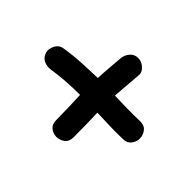

<svg xmlns="http://www.w3.org/2000/svg" viewBox="-94 -601 605 605"><g transform="rotate(45 208.5 -299.0)"><path d="M364.3 -340.8Q382.8 -340.8 392.1 -328.6Q401.4 -316.4 401.4 -301.8Q401.4 -287.1 392.1 -274.9Q382.8 -262.7 364.3 -262.7Q335.9 -261.7 306.6 -262.7Q277.3 -263.7 249 -264.6Q250 -237.3 250.5 -210.9Q251 -184.6 251 -157.2Q251 -137.7 238.8 -128.4Q226.6 -119.1 211.9 -119.1Q197.3 -119.1 185.5 -128.4Q173.8 -137.7 173.8 -157.2Q173.8 -184.6 172.9 -211.4Q171.9 -238.3 170.9 -265.6Q139.6 -265.6 109.9 -263.7Q80.1 -261.7 48.8 -256.8Q33.2 -254.9 19.5 -261.2Q5.9 -267.6 1 -284.2Q-2.9 -297.9 4.9 -313.5Q12.7 -329.1 28.3 -332Q64.5 -337.9 100.1 -339.8Q135.7 -341.8 172.9 -342.8Q173.8 -366.2 175.8 -390.1Q177.7 -414.1 179.7 -438.5Q181.6 -454.1 191.9 -465.8Q202.1 -477.5 218.8 -477.5Q233.4 -477.5 246.6 -465.8Q259.8 -454.1 257.8 -438.5Q255.9 -414.1 253.9 -390.1Q252 -366.2 250 -341.8Q278.3 -340.8 307.1 -340.3Q335.9 -339.8 364.3 -340.8Z"/></g></svg>

Font: Schoolbell
Style: Regular
Weight: 400
Designer: Font Diner, Inc
Foundry: Font Diner, Inc
Version: Version 1.001